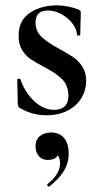

<svg xmlns="http://www.w3.org/2000/svg" viewBox="-20 -417 377 713"><path d="M196 -238Q232 -218 251.5 -205Q271 -192 285.5 -170Q300 -148 300 -117Q300 -83 283 -54Q266 -25 232.5 -7Q199 11 153 11Q98 11 52 -17Q46 -23 46 -29L44 -121Q44 -124 49.5 -124.5Q55 -125 56 -122Q73 -73 107.5 -41Q142 -9 181 -9Q206 -9 220 -22Q234 -35 234 -61Q234 -99 212 -121.5Q190 -144 148 -166Q114 -184 95 -196.5Q76 -209 62.5 -230.5Q49 -252 49 -284Q49 -341 90.5 -369Q132 -397 191 -397Q230 -397 271 -382Q280 -378 280 -371Q280 -348 279 -335L278 -287Q278 -285 272 -285Q266 -285 266 -287Q266 -307 250 -328.5Q234 -350 209 -364Q184 -378 158 -378Q112 -378 112 -334Q112 -302 133.5 -281Q155 -260 196 -238ZM162 276Q158 276 156 272Q154 268 157 266Q203 229 203 191Q203 170 195.5 161Q188 152 175 149L199 134Q202 177 157 177Q137 177 124.5 163Q112 149 112 126Q112 101 128.5 88Q145 75 169 75Q201 75 218 95.5Q235 116 235 153Q235 190 216.5 219Q198 248 164 275Z"/></svg>

Font: Cormorant Garamond SemiBold
Style: Regular
Weight: 600
Designer: Christian Thalmann (Catharsis Fonts)
Foundry: Catharsis Fonts
Version: Version 4.000